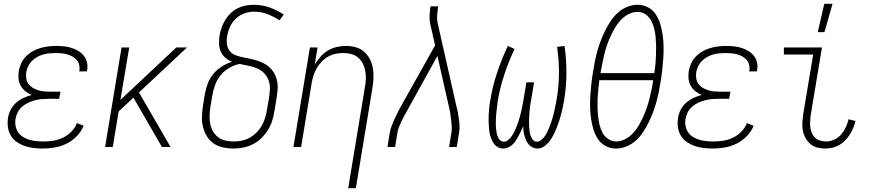

<svg xmlns="http://www.w3.org/2000/svg" viewBox="-20 -768 4540 1003"><path d="M203 8Q179 8 154.5 5Q130 2 108.5 -5.5Q87 -13 67.5 -26.5Q48 -40 36.5 -59.5Q25 -79 21.5 -103Q18 -127 22 -152Q25 -173 35.5 -194Q46 -215 64 -231Q82 -247 103 -256.5Q124 -266 146 -272Q128 -279 113 -291Q98 -303 88.5 -319.5Q79 -336 77 -356Q75 -376 78 -397Q82 -418 91 -437.5Q100 -457 115.5 -473Q131 -489 150.5 -500Q170 -511 190.5 -517Q211 -523 232 -525.5Q253 -528 273 -528Q294 -528 314 -526Q334 -524 353 -518Q372 -512 389 -502Q406 -492 418 -476.5Q430 -461 434.5 -441.5Q439 -422 435 -401L434 -395H394L395 -399Q397 -415 393.5 -429.5Q390 -444 380.5 -455Q371 -466 358 -473Q345 -480 331 -484Q317 -488 301.5 -489.5Q286 -491 270 -491Q254 -491 238 -489.5Q222 -488 206 -483.5Q190 -479 174.5 -470.5Q159 -462 147 -450Q135 -438 127.5 -422.5Q120 -407 117 -391Q115 -375 117 -359Q119 -343 128 -330.5Q137 -318 150 -310Q163 -302 178 -297Q193 -292 209.5 -290.5Q226 -289 242 -289H296L289 -252H235Q217 -252 199.5 -250.5Q182 -249 164 -244.5Q146 -240 128.5 -232Q111 -224 96.5 -211.5Q82 -199 73 -182Q64 -165 61 -147Q58 -128 61.5 -109.5Q65 -91 75 -76.5Q85 -62 100.5 -52.5Q116 -43 133 -38Q150 -33 169 -31Q188 -29 207 -29Q233 -29 258.5 -33Q284 -37 308.5 -48.5Q333 -60 352.5 -80Q372 -100 382 -125L417 -111Q405 -81 381 -56.5Q357 -32 327.5 -17.5Q298 -3 266 2.5Q234 8 203 8Z M826 0 677 -258 600 -186 569 0H529L615 -520H655L609 -246L901 -520H957L706 -285L871 0Z M1199 8Q1171 8 1144 2Q1117 -4 1095.5 -19Q1074 -34 1060.5 -56.5Q1047 -79 1040.5 -105Q1034 -131 1035 -159Q1036 -187 1040 -215L1051 -280Q1056 -307 1066 -333.5Q1076 -360 1095.5 -383Q1115 -406 1140 -421.5Q1165 -437 1192 -445Q1173 -453 1157 -466.5Q1141 -480 1133 -499Q1125 -518 1124.5 -540Q1124 -562 1127 -584Q1131 -605 1138.5 -625.5Q1146 -646 1157.5 -665Q1169 -684 1185.5 -699.5Q1202 -715 1222 -725Q1242 -735 1263.5 -739Q1285 -743 1306 -743Q1349 -743 1388.5 -729Q1428 -715 1462 -692L1440 -662Q1411 -681 1378 -694Q1345 -707 1308 -707Q1283 -707 1258 -698.5Q1233 -690 1213.5 -672Q1194 -654 1182.5 -629.5Q1171 -605 1167 -581Q1163 -559 1165.5 -538Q1168 -517 1180 -501.5Q1192 -486 1212 -479Q1232 -472 1252.5 -468Q1273 -464 1293 -459.5Q1313 -455 1332 -448.5Q1351 -442 1368 -431.5Q1385 -421 1398 -406Q1411 -391 1419 -372.5Q1427 -354 1429.5 -333.5Q1432 -313 1429.5 -291.5Q1427 -270 1424 -249L1413 -185Q1409 -159 1401 -134.5Q1393 -110 1378.5 -87Q1364 -64 1344 -45Q1324 -26 1300 -14Q1276 -2 1250 3Q1224 8 1199 8ZM1200 -29Q1221 -29 1242 -33Q1263 -37 1282.5 -47.5Q1302 -58 1318.5 -74Q1335 -90 1346 -109Q1357 -128 1364 -149Q1371 -170 1374 -191L1385 -255Q1389 -279 1390 -303.5Q1391 -328 1383 -349Q1375 -370 1359 -386.5Q1343 -403 1322 -411.5Q1301 -420 1278 -424.5Q1255 -429 1232 -434Q1205 -429 1179 -414Q1153 -399 1134 -376.5Q1115 -354 1105 -327.5Q1095 -301 1090 -274L1079 -209Q1076 -187 1075 -165Q1074 -143 1078 -122Q1082 -101 1092 -83Q1102 -65 1118.5 -52Q1135 -39 1156.5 -34Q1178 -29 1200 -29Z M1799 215 1886 -311Q1890 -332 1891 -353.5Q1892 -375 1888.5 -396Q1885 -417 1876 -435Q1867 -453 1851.5 -466.5Q1836 -480 1816 -485.5Q1796 -491 1774 -491Q1754 -491 1734 -487Q1714 -483 1695 -472.5Q1676 -462 1660.5 -446Q1645 -430 1634.5 -411.5Q1624 -393 1617.5 -373Q1611 -353 1608 -333L1553 0H1513L1599 -520H1639L1624 -430Q1637 -452 1654 -471.5Q1671 -491 1693 -504Q1715 -517 1739 -522.5Q1763 -528 1787 -528Q1814 -528 1839 -521Q1864 -514 1882.5 -497.5Q1901 -481 1912.5 -458.5Q1924 -436 1928 -410.5Q1932 -385 1931 -358Q1930 -331 1925 -305L1839 215Z M2004 0 2016 -74Q2019 -91 2025.5 -108.5Q2032 -126 2039.5 -143Q2047 -160 2055.5 -176.5Q2064 -193 2073 -210L2253 -531L2228 -641Q2223 -662 2224 -684Q2225 -706 2228 -728L2229 -735H2269L2268 -728Q2265 -708 2263.5 -688Q2262 -668 2266 -649L2365 -210Q2370 -193 2372.5 -176.5Q2375 -160 2377.5 -143Q2380 -126 2380.5 -108.5Q2381 -91 2378 -74L2366 0H2326L2338 -74Q2341 -90 2340 -106.5Q2339 -123 2337 -139Q2335 -155 2333 -170.5Q2331 -186 2327 -202L2265 -476L2108 -192Q2100 -178 2092 -163.5Q2084 -149 2077 -134Q2070 -119 2064 -104Q2058 -89 2056 -74L2044 0Z M2609 8Q2590 8 2575.5 -2.5Q2561 -13 2553 -28.5Q2545 -44 2540.5 -61.5Q2536 -79 2534.5 -97Q2533 -115 2532.5 -134Q2532 -153 2533 -171.5Q2534 -190 2536 -209Q2538 -228 2542 -247Q2553 -318 2577 -389Q2601 -460 2633 -528L2668 -512Q2637 -447 2614.5 -378.5Q2592 -310 2580 -240Q2579 -229 2577.5 -217Q2576 -205 2574.5 -193Q2573 -181 2572 -169Q2571 -157 2570.5 -145.5Q2570 -134 2570 -122.5Q2570 -111 2571 -99Q2572 -87 2574 -76Q2576 -65 2580 -54.5Q2584 -44 2592 -36Q2600 -28 2612 -28Q2625 -28 2636 -37.5Q2647 -47 2654.5 -58.5Q2662 -70 2668 -82.5Q2674 -95 2679 -107.5Q2684 -120 2688 -132.5Q2692 -145 2695.5 -157.5Q2699 -170 2702 -183Q2705 -196 2707.5 -209Q2710 -222 2712.5 -234.5Q2715 -247 2717 -260L2730 -338H2770L2757 -260Q2755 -247 2752.5 -234Q2750 -221 2748.5 -208.5Q2747 -196 2746 -183Q2745 -170 2744.5 -157.5Q2744 -145 2743.5 -132Q2743 -119 2744 -106.5Q2745 -94 2746.5 -82Q2748 -70 2752 -58.5Q2756 -47 2764 -37.5Q2772 -28 2785 -28Q2797 -28 2808 -37Q2819 -46 2826.5 -57Q2834 -68 2839.5 -80Q2845 -92 2850 -104Q2855 -116 2859 -128Q2863 -140 2866.5 -152Q2870 -164 2873 -176.5Q2876 -189 2878.5 -201Q2881 -213 2883.5 -225.5Q2886 -238 2888 -250Q2900 -320 2900 -388.5Q2900 -457 2890 -523L2929 -528Q2939 -460 2939 -388.5Q2939 -317 2927 -245Q2924 -227 2920 -208.5Q2916 -190 2911.5 -172Q2907 -154 2901 -136Q2895 -118 2888 -100Q2881 -82 2872 -64.5Q2863 -47 2851.5 -31.5Q2840 -16 2823 -4Q2806 8 2788 8Q2768 8 2752.5 -4Q2737 -16 2729 -33.5Q2721 -51 2717 -70Q2713 -89 2713 -109Q2708 -96 2702 -83.5Q2696 -71 2689.5 -59Q2683 -47 2676 -35.5Q2669 -24 2658.5 -14Q2648 -4 2635 2Q2622 8 2609 8Z M3199 8Q3168 8 3142.5 -6Q3117 -20 3102 -44Q3087 -68 3079 -95.5Q3071 -123 3067 -152Q3063 -181 3062.5 -211Q3062 -241 3064 -271.5Q3066 -302 3069.5 -332.5Q3073 -363 3078 -393Q3082 -420 3087.5 -447Q3093 -474 3100.5 -501Q3108 -528 3118 -554.5Q3128 -581 3140.5 -606.5Q3153 -632 3169 -656.5Q3185 -681 3207 -701Q3229 -721 3256 -732Q3283 -743 3310 -743Q3341 -743 3366.5 -729Q3392 -715 3407 -691Q3422 -667 3430 -639.5Q3438 -612 3442 -583Q3446 -554 3446.5 -524Q3447 -494 3445 -463.5Q3443 -433 3439.5 -402.5Q3436 -372 3431 -342Q3427 -315 3421.5 -288Q3416 -261 3408.5 -234Q3401 -207 3391 -180.5Q3381 -154 3368.5 -128.5Q3356 -103 3340 -78.5Q3324 -54 3302 -34Q3280 -14 3253 -3Q3226 8 3199 8ZM3398 -386Q3402 -410 3404 -433.5Q3406 -457 3407 -480.5Q3408 -504 3407.5 -527.5Q3407 -551 3405 -574Q3403 -597 3397.5 -619Q3392 -641 3381.5 -660.5Q3371 -680 3352.5 -693Q3334 -706 3310 -706Q3287 -706 3263.5 -694Q3240 -682 3222 -662.5Q3204 -643 3191.5 -621Q3179 -599 3168.5 -576Q3158 -553 3150 -529.5Q3142 -506 3136.5 -482Q3131 -458 3126 -434Q3121 -410 3117 -387V-386ZM3200 -29Q3223 -29 3246 -41Q3269 -53 3287 -72.5Q3305 -92 3317.5 -114Q3330 -136 3340.5 -159Q3351 -182 3359 -205.5Q3367 -229 3373 -253Q3379 -277 3384 -301Q3389 -325 3392 -348V-349H3111Q3108 -325 3105.5 -301.5Q3103 -278 3102 -254.5Q3101 -231 3101.5 -207.5Q3102 -184 3104.5 -161Q3107 -138 3112 -116Q3117 -94 3127.5 -74.5Q3138 -55 3157 -42Q3176 -29 3200 -29Z M3703 8Q3679 8 3654.5 5Q3630 2 3608.5 -5.5Q3587 -13 3567.5 -26.5Q3548 -40 3536.5 -59.5Q3525 -79 3521.5 -103Q3518 -127 3522 -152Q3525 -173 3535.5 -194Q3546 -215 3564 -231Q3582 -247 3603 -256.5Q3624 -266 3646 -272Q3628 -279 3613 -291Q3598 -303 3588.5 -319.5Q3579 -336 3577 -356Q3575 -376 3578 -397Q3582 -418 3591 -437.5Q3600 -457 3615.5 -473Q3631 -489 3650.5 -500Q3670 -511 3690.5 -517Q3711 -523 3732 -525.5Q3753 -528 3773 -528Q3794 -528 3814 -526Q3834 -524 3853 -518Q3872 -512 3889 -502Q3906 -492 3918 -476.5Q3930 -461 3934.5 -441.5Q3939 -422 3935 -401L3934 -395H3894L3895 -399Q3897 -415 3893.5 -429.5Q3890 -444 3880.5 -455Q3871 -466 3858 -473Q3845 -480 3831 -484Q3817 -488 3801.5 -489.5Q3786 -491 3770 -491Q3754 -491 3738 -489.5Q3722 -488 3706 -483.5Q3690 -479 3674.5 -470.5Q3659 -462 3647 -450Q3635 -438 3627.5 -422.5Q3620 -407 3617 -391Q3615 -375 3617 -359Q3619 -343 3628 -330.5Q3637 -318 3650 -310Q3663 -302 3678 -297Q3693 -292 3709.5 -290.5Q3726 -289 3742 -289H3796L3789 -252H3735Q3717 -252 3699.5 -250.5Q3682 -249 3664 -244.5Q3646 -240 3628.5 -232Q3611 -224 3596.5 -211.5Q3582 -199 3573 -182Q3564 -165 3561 -147Q3558 -128 3561.5 -109.5Q3565 -91 3575 -76.5Q3585 -62 3600.5 -52.5Q3616 -43 3633 -38Q3650 -33 3669 -31Q3688 -29 3707 -29Q3733 -29 3758.5 -33Q3784 -37 3808.5 -48.5Q3833 -60 3852.5 -80Q3872 -100 3882 -125L3917 -111Q3905 -81 3881 -56.5Q3857 -32 3827.5 -17.5Q3798 -3 3766 2.5Q3734 8 3703 8Z M4291 8Q4269 8 4248.5 2.5Q4228 -3 4213 -16Q4198 -29 4188 -47Q4178 -65 4174 -86Q4170 -107 4171.5 -128.5Q4173 -150 4176 -172L4228 -483H4075V-520H4274L4215 -166Q4213 -150 4212 -134Q4211 -118 4213 -102.5Q4215 -87 4221 -73Q4227 -59 4238 -48.5Q4249 -38 4264.5 -33.5Q4280 -29 4296 -29Q4317 -29 4338 -38.5Q4359 -48 4374 -65.5Q4389 -83 4398.5 -103.5Q4408 -124 4413 -145L4449 -136Q4445 -118 4437.5 -100Q4430 -82 4419.5 -65.5Q4409 -49 4395 -34.5Q4381 -20 4364.5 -10.5Q4348 -1 4329 3.5Q4310 8 4291 8ZM4252 -600 4286 -748H4329L4287 -600Z"/></svg>

Font: Iosevka Term Curly Extralight
Style: Italic
Weight: 200
Italic angle: -9°
Designer: Belleve Invis
Foundry: Belleve Invis
Version: Version 32.3.0